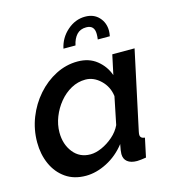

<svg xmlns="http://www.w3.org/2000/svg" viewBox="-110 -822 835 924"><g transform="rotate(-15 307.5 -360.5)"><path d="M205 10Q146 10 104.5 -19Q63 -48 41 -97Q19 -146 19 -206Q19 -270 42 -328.5Q65 -387 105.5 -433Q146 -479 198 -505.5Q250 -532 307 -532Q364 -532 402.5 -501Q441 -470 457 -424L478 -522H589L505 -130Q504 -125 503.5 -121.5Q503 -118 503 -115Q503 -96 526 -94L506 0Q492 2 481 3.5Q470 5 461 5Q430 5 413 -8.5Q396 -22 396 -47Q396 -62 403 -95Q364 -45 310.5 -17.5Q257 10 205 10ZM253 -84Q279 -84 309.5 -97.5Q340 -111 367 -134.5Q394 -158 408 -188L436 -325Q430 -373 396 -405.5Q362 -438 321 -438Q283 -438 249.5 -419.5Q216 -401 190.5 -370Q165 -339 150 -301Q135 -263 135 -224Q135 -165 167 -124.5Q199 -84 253 -84ZM258 -609Q269 -661 309 -696Q349 -731 398 -731Q441 -731 466.5 -703.5Q492 -676 492 -636Q492 -624 489 -609H429Q430 -616 430.5 -622.5Q431 -629 431 -636Q431 -680 390 -680Q360 -680 342.5 -661Q325 -642 318 -609Z"/></g></svg>

Font: Raleway SemiBold
Style: Italic
Weight: 600
Italic angle: -12°
Designer: Matt McInerney, Pablo Impallari, Rodrigo Fuenzalida
Foundry: Matt McInerney, Pablo Impallari, Rodrigo Fuenzalida
Version: Version 4.026